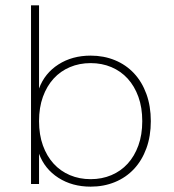

<svg xmlns="http://www.w3.org/2000/svg" viewBox="-20 -688 650 718"><path d="M319 10Q250 10 198.5 -23Q147 -56 126 -113V0H96V-668H126V-357Q147 -414 198.5 -447Q250 -480 319 -480Q368 -480 409.5 -463Q451 -446 481 -414Q511 -382 527.5 -336.5Q544 -291 544 -235Q544 -179 527.5 -133.5Q511 -88 481 -56Q451 -24 409.5 -7Q368 10 319 10ZM319 -18Q361 -18 396.5 -33Q432 -48 457.5 -76Q483 -104 497.5 -144Q512 -184 512 -235Q512 -286 497.5 -326Q483 -366 457.5 -394Q432 -422 396.5 -437Q361 -452 319 -452Q277 -452 241.5 -437Q206 -422 180.5 -394Q155 -366 140.5 -326Q126 -286 126 -235Q126 -184 140.5 -144Q155 -104 180.5 -76Q206 -48 241.5 -33Q277 -18 319 -18Z"/></svg>

Font: Celebes Thin
Style: Regular
Weight: 250
Designer: Anugrah Pasau
Foundry: Lafontype
Version: Version 1.000; ttfautohint (v1.8.4)